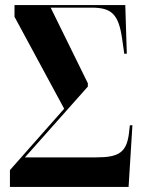

<svg xmlns="http://www.w3.org/2000/svg" viewBox="-20 -734 577 754"><path d="M19 0H485L500 -242H490L486 -207C476 -136 447 -116 359 -116H78L325 -394V-407L179 -704H340C418 -704 445 -678 459 -586L468 -523H478L472 -714H37V-668L232 -307L19 -66Z"/></svg>

Font: Noto Serif Display Condensed Extra
Style: Regular
Weight: 800
Width: 3
Designer: Monotype Design Team
Foundry: Monotype Imaging Inc.
Version: Version 1.900